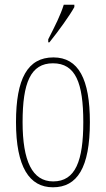

<svg xmlns="http://www.w3.org/2000/svg" viewBox="-20 -786 450 816"><path d="M185 -619V-606H190C228 -653 277 -721 296 -756V-766H251C237 -721 215 -678 185 -619ZM205 10C308 10 362 -73 362 -267C362 -449 314 -542 207 -542C97 -542 48 -451 48 -267C48 -76 105 10 205 10ZM206 -15C117 -15 76 -102 76 -267C76 -434 110 -517 205 -517C301 -517 334 -434 334 -267C334 -103 301 -15 206 -15Z"/></svg>

Font: Noto Serif Sinhala ExtraCondensed Thin
Style: Regular
Weight: 100
Width: 2
Designer: Jelle Bosma - Monotype Design Team
Foundry: Monotype Imaging Inc.
Version: Version 2.007